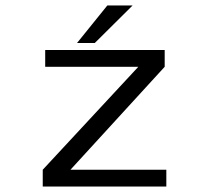

<svg xmlns="http://www.w3.org/2000/svg" viewBox="-20 -683 750 703"><path d="M262 -525.5 373 -663H465.5L327 -525.5ZM238 -61.5H589V0H136.5V-61.5L486.5 -438.5H145.5V-500H583V-438.5Z"/></svg>

Font: League Mono Light
Style: Regular
Weight: 300
Width: 6
Designer: Tyler Finck
Foundry: The League of Moveable Type / Tyler Finck
Version: Version 2.210